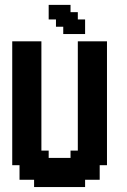

<svg xmlns="http://www.w3.org/2000/svg" viewBox="-20 -755 511 775"><path d="M382.4 -117.6H411.8V-88.2H382.4ZM352.9 -117.6H382.4V-88.2H352.9ZM323.5 -117.6H352.9V-88.2H323.5ZM323.5 -88.2H352.9V-58.8H323.5ZM352.9 -88.2H382.4V-58.8H352.9ZM323.5 -58.8H352.9V-29.4H323.5ZM294.1 -58.8H323.5V-29.4H294.1ZM352.9 -58.8H382.4V-29.4H352.9ZM294.1 -29.4H323.5V0H294.1ZM264.7 -29.4H294.1V0H264.7ZM235.3 -29.4H264.7V0H235.3ZM205.9 -29.4H235.3V0H205.9ZM176.5 -29.4H205.9V0H176.5ZM147.1 -29.4H176.5V0H147.1ZM117.6 -29.4H147.1V0H117.6ZM117.6 -58.8H147.1V-29.4H117.6ZM88.2 -58.8H117.6V-29.4H88.2ZM58.8 -58.8H88.2V-29.4H58.8ZM58.8 -88.2H88.2V-58.8H58.8ZM88.2 -88.2H117.6V-58.8H88.2ZM117.6 -88.2H147.1V-58.8H117.6ZM147.1 -88.2H176.5V-58.8H147.1ZM176.5 -88.2H205.9V-58.8H176.5ZM205.9 -88.2H235.3V-58.8H205.9ZM235.3 -88.2H264.7V-58.8H235.3ZM264.7 -88.2H294.1V-58.8H264.7ZM294.1 -88.2H323.5V-58.8H294.1ZM264.7 -58.8H294.1V-29.4H264.7ZM235.3 -58.8H264.7V-29.4H235.3ZM205.9 -58.8H235.3V-29.4H205.9ZM176.5 -58.8H205.9V-29.4H176.5ZM147.1 -58.8H176.5V-29.4H147.1ZM88.2 -117.6H117.6V-88.2H88.2ZM58.8 -117.6H88.2V-88.2H58.8ZM29.4 -117.6H58.8V-88.2H29.4ZM88.2 -147.1H117.6V-117.6H88.2ZM117.6 -147.1H147.1V-117.6H117.6ZM147.1 -147.1H176.5V-117.6H147.1ZM147.1 -117.6H176.5V-88.2H147.1ZM117.6 -117.6H147.1V-88.2H117.6ZM58.8 -147.1H88.2V-117.6H58.8ZM58.8 -176.5H88.2V-147.1H58.8ZM29.4 -176.5H58.8V-147.1H29.4ZM29.4 -205.9H58.8V-176.5H29.4ZM29.4 -147.1H58.8V-117.6H29.4ZM29.4 -235.3H58.8V-205.9H29.4ZM58.8 -235.3H88.2V-205.9H58.8ZM88.2 -235.3H117.6V-205.9H88.2ZM117.6 -235.3H147.1V-205.9H117.6ZM117.6 -205.9H147.1V-176.5H117.6ZM117.6 -176.5H147.1V-147.1H117.6ZM88.2 -205.9H117.6V-176.5H88.2ZM58.8 -205.9H88.2V-176.5H58.8ZM88.2 -176.5H117.6V-147.1H88.2ZM176.5 -117.6H205.9V-88.2H176.5ZM205.9 -117.6H235.3V-88.2H205.9ZM235.3 -117.6H264.7V-88.2H235.3ZM264.7 -117.6H294.1V-88.2H264.7ZM294.1 -117.6H323.5V-88.2H294.1ZM294.1 -147.1H323.5V-117.6H294.1ZM264.7 -147.1H294.1V-117.6H264.7ZM323.5 -147.1H352.9V-117.6H323.5ZM352.9 -147.1H382.4V-117.6H352.9ZM352.9 -176.5H382.4V-147.1H352.9ZM382.4 -176.5H411.8V-147.1H382.4ZM382.4 -205.9H411.8V-176.5H382.4ZM382.4 -147.1H411.8V-117.6H382.4ZM382.4 -235.3H411.8V-205.9H382.4ZM382.4 -264.7H411.8V-235.3H382.4ZM382.4 -294.1H411.8V-264.7H382.4ZM382.4 -323.5H411.8V-294.1H382.4ZM382.4 -352.9H411.8V-323.5H382.4ZM352.9 -352.9H382.4V-323.5H352.9ZM352.9 -382.4H382.4V-352.9H352.9ZM323.5 -352.9H352.9V-323.5H323.5ZM294.1 -352.9H323.5V-323.5H294.1ZM294.1 -323.5H323.5V-294.1H294.1ZM294.1 -294.1H323.5V-264.7H294.1ZM294.1 -264.7H323.5V-235.3H294.1ZM294.1 -235.3H323.5V-205.9H294.1ZM294.1 -205.9H323.5V-176.5H294.1ZM294.1 -176.5H323.5V-147.1H294.1ZM323.5 -176.5H352.9V-147.1H323.5ZM323.5 -205.9H352.9V-176.5H323.5ZM352.9 -205.9H382.4V-176.5H352.9ZM352.9 -235.3H382.4V-205.9H352.9ZM352.9 -264.7H382.4V-235.3H352.9ZM352.9 -294.1H382.4V-264.7H352.9ZM323.5 -323.5H352.9V-294.1H323.5ZM323.5 -294.1H352.9V-264.7H323.5ZM323.5 -264.7H352.9V-235.3H323.5ZM323.5 -235.3H352.9V-205.9H323.5ZM352.9 -323.5H382.4V-294.1H352.9ZM382.4 -382.4H411.8V-352.9H382.4ZM382.4 -411.8H411.8V-382.4H382.4ZM382.4 -441.2H411.8V-411.8H382.4ZM382.4 -470.6H411.8V-441.2H382.4ZM382.4 -500H411.8V-470.6H382.4ZM352.9 -500H382.4V-470.6H352.9ZM352.9 -529.4H382.4V-500H352.9ZM352.9 -558.8H382.4V-529.4H352.9ZM323.5 -558.8H352.9V-529.4H323.5ZM294.1 -558.8H323.5V-529.4H294.1ZM323.5 -382.4H352.9V-352.9H323.5ZM323.5 -411.8H352.9V-382.4H323.5ZM323.5 -441.2H352.9V-411.8H323.5ZM352.9 -441.2H382.4V-411.8H352.9ZM352.9 -470.6H382.4V-441.2H352.9ZM352.9 -411.8H382.4V-382.4H352.9ZM294.1 -382.4H323.5V-352.9H294.1ZM294.1 -411.8H323.5V-382.4H294.1ZM323.5 -470.6H352.9V-441.2H323.5ZM294.1 -470.6H323.5V-441.2H294.1ZM294.1 -441.2H323.5V-411.8H294.1ZM294.1 -529.4H323.5V-500H294.1ZM323.5 -529.4H352.9V-500H323.5ZM323.5 -500H352.9V-470.6H323.5ZM294.1 -500H323.5V-470.6H294.1ZM294.1 -588.2H323.5V-558.8H294.1ZM117.6 -558.8H147.1V-529.4H117.6ZM117.6 -588.2H147.1V-558.8H117.6ZM88.2 -558.8H117.6V-529.4H88.2ZM58.8 -558.8H88.2V-529.4H58.8ZM58.8 -529.4H88.2V-500H58.8ZM58.8 -500H88.2V-470.6H58.8ZM29.4 -500H58.8V-470.6H29.4ZM29.4 -470.6H58.8V-441.2H29.4ZM58.8 -470.6H88.2V-441.2H58.8ZM88.2 -470.6H117.6V-441.2H88.2ZM117.6 -470.6H147.1V-441.2H117.6ZM117.6 -529.4H147.1V-500H117.6ZM117.6 -500H147.1V-470.6H117.6ZM88.2 -500H117.6V-470.6H88.2ZM88.2 -529.4H117.6V-500H88.2ZM88.2 -441.2H117.6V-411.8H88.2ZM88.2 -411.8H117.6V-382.4H88.2ZM88.2 -382.4H117.6V-352.9H88.2ZM88.2 -352.9H117.6V-323.5H88.2ZM117.6 -352.9H147.1V-323.5H117.6ZM117.6 -323.5H147.1V-294.1H117.6ZM117.6 -382.4H147.1V-352.9H117.6ZM117.6 -411.8H147.1V-382.4H117.6ZM117.6 -441.2H147.1V-411.8H117.6ZM117.6 -294.1H147.1V-264.7H117.6ZM117.6 -264.7H147.1V-235.3H117.6ZM88.2 -264.7H117.6V-235.3H88.2ZM58.8 -264.7H88.2V-235.3H58.8ZM29.4 -294.1H58.8V-264.7H29.4ZM29.4 -264.7H58.8V-235.3H29.4ZM29.4 -323.5H58.8V-294.1H29.4ZM29.4 -352.9H58.8V-323.5H29.4ZM29.4 -382.4H58.8V-352.9H29.4ZM29.4 -411.8H58.8V-382.4H29.4ZM29.4 -441.2H58.8V-411.8H29.4ZM58.8 -411.8H88.2V-382.4H58.8ZM58.8 -382.4H88.2V-352.9H58.8ZM58.8 -352.9H88.2V-323.5H58.8ZM58.8 -323.5H88.2V-294.1H58.8ZM58.8 -294.1H88.2V-264.7H58.8ZM88.2 -294.1H117.6V-264.7H88.2ZM88.2 -323.5H117.6V-294.1H88.2ZM58.8 -441.2H88.2V-411.8H58.8ZM88.2 -588.2H117.6V-558.8H88.2ZM58.8 -588.2H88.2V-558.8H58.8ZM29.4 -588.2H58.8V-558.8H29.4ZM29.4 -558.8H58.8V-529.4H29.4ZM29.4 -529.4H58.8V-500H29.4ZM323.5 -588.2H352.9V-558.8H323.5ZM352.9 -588.2H382.4V-558.8H352.9ZM382.4 -588.2H411.8V-558.8H382.4ZM382.4 -558.8H411.8V-529.4H382.4ZM382.4 -529.4H411.8V-500H382.4ZM176.5 -735.3H205.9V-705.9H176.5ZM176.5 -705.9H205.9V-676.5H176.5ZM205.9 -705.9H235.3V-676.5H205.9ZM205.9 -735.3H235.3V-705.9H205.9ZM235.3 -676.5H264.7V-647.1H235.3ZM205.9 -676.5H235.3V-647.1H205.9ZM264.7 -676.5H294.1V-647.1H264.7ZM264.7 -647.1H294.1V-617.6H264.7ZM235.3 -647.1H264.7V-617.6H235.3ZM294.1 -647.1H323.5V-617.6H294.1ZM294.1 -676.5H323.5V-647.1H294.1ZM264.7 -705.9H294.1V-676.5H264.7ZM235.3 -705.9H264.7V-676.5H235.3ZM235.3 -735.3H264.7V-705.9H235.3Z"/></svg>

Font: Jersey 20
Style: Regular
Weight: 400
Designer: Sarah Cadigan-Fried
Version: Version 1.000; ttfautohint (v1.8.4.7-5d5b)